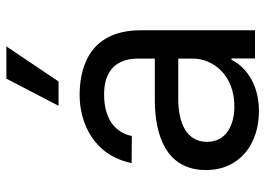

<svg xmlns="http://www.w3.org/2000/svg" viewBox="-136 -688 836 605"><g transform="rotate(-90 282.5 -385.0)"><path d="M235.4 12.4C329.5 12.4 379.3 -37.3 397 -73.9H401.3V0H490.1V-360.1C490.1 -529.8 360.1 -552.6 285.9 -552.6C199.6 -552.6 96.2 -509.2 71.7 -388.8L157 -388.1C168 -441.1 210.9 -475.5 288.7 -475.5C363.6 -475.5 400.9 -436.1 400.9 -368.3V-315.7H272.7C158 -315.7 49.7 -279.5 49.7 -154.5C49.7 -47.9 131.7 12.4 235.4 12.4ZM138.5 -151.3C138.5 -213.4 194.2 -241.5 272.7 -241.8H400.9V-197.1C400.9 -130 347.3 -65 250.7 -65C185.7 -65 138.5 -94.5 138.5 -151.3ZM252.1 -619H328.8L439.3 -783.4H337.7Z"/></g></svg>

Font: Margiela Sans Text
Style: Regular
Weight: 400
Designer: Stefan Endress, Andreas Faust
Version: Version 1.100;FEAKit 1.0